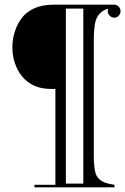

<svg xmlns="http://www.w3.org/2000/svg" viewBox="-20 -687 538 825"><path d="M472 -667Q483 -666 490.5 -658Q498 -650 498 -639Q498 -628 490 -619.5Q482 -611 471 -611Q460 -611 451.5 -619.5Q443 -628 443 -639Q443 -644 445 -650Q423 -644 407 -627Q394 -613 388 -586Q386 -574 384.5 -556Q383 -538 383 -513V-17Q383 22 389 51Q395 80 423 94Q438 102 472 107V118H128V107H218V-305H197Q143 -305 104 -332Q71 -355 52 -395.5Q33 -436 33 -484Q33 -527 50 -569Q69 -612 97 -633Q140 -667 212 -667ZM338 102V-650H263V102Z"/></svg>

Font: Wachinanga
Style: Regular
Weight: 400
Designer: deFharo
Foundry: deFharo
Version: Wachinanga: Version 2.001 2013